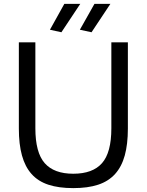

<svg xmlns="http://www.w3.org/2000/svg" viewBox="-20 -958 755 988"><path d="M357 10Q282 10 229 -7.5Q176 -25 142.5 -62.5Q109 -100 93 -158Q77 -216 77 -296V-740H162V-298Q162 -173 210 -118.5Q258 -64 357 -64Q457 -64 505 -118.5Q553 -173 553 -298V-740H638V-296Q638 -216 622 -158Q606 -100 572 -62.5Q538 -25 485 -7.5Q432 10 357 10ZM237 -805 311 -938H393L296 -792ZM391 -805 466 -938H548L451 -792Z"/></svg>

Font: Encode Sans Narrow
Style: Regular
Weight: 400
Designer: Pablo Impallari, Andres Torresi
Foundry: Pablo Impallari, Andres Torresi
Version: Version 1.000; ttfautohint (v1.00) -l 8 -r 50 -G 200 -x 14 -